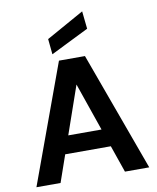

<svg xmlns="http://www.w3.org/2000/svg" viewBox="-101 -1035 910 1113"><g transform="rotate(-10 354.0 -479.0)"><path d="M22 0 278 -700H431L686 0H543L354 -546L164 0ZM135 -159 171 -264H527L562 -159ZM247 -743 238 -834 460 -958 471 -854Z"/></g></svg>

Font: DM Sans 17pt
Style: Bold
Weight: 700
Version: Version 4.004;gftools[0.9.30]